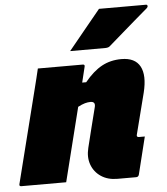

<svg xmlns="http://www.w3.org/2000/svg" viewBox="-99 -857 793 912"><g transform="rotate(-5 297.5 -401.0)"><path d="M93 -550H307Q318 -550 315 -539Q306 -503 297 -465H316Q357 -515 398.5 -537.5Q440 -560 492 -560Q557 -560 580.5 -516.5Q604 -473 584 -392Q572 -343 559 -294Q546 -245 534 -196Q532 -190 535 -187Q537 -184 542 -184H571Q560 -140 549 -95Q538 -50 527 -6Q524 5 513 5H424Q378 5 346 -16.5Q314 -38 301 -74Q288 -110 299 -154Q310 -197 321.5 -245Q333 -293 346 -342Q354 -370 328 -370Q315 -370 301 -366Q287 -362 268 -352Q246 -264 224 -176Q202 -88 180 0H-34Q-45 0 -42 -11L69 -452Q76 -479 82 -504Q88 -529 93 -550ZM407 -807H631Q637 -807 638 -801.5Q639 -796 634 -791Q601 -763 571.5 -737.5Q542 -712 511.5 -685.5Q481 -659 443 -626Q436 -619 420 -619H253Q291 -666 329.5 -712.5Q368 -759 407 -807Z"/></g></svg>

Font: Recursive Mn Lnr St XBk
Style: Italic
Weight: 1000
Italic angle: -15°
Monospace: yes
Version: Version 1.079;hotconv 1.0.112;makeotfexe 2.5.65598; ttfautoh